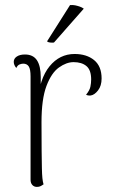

<svg xmlns="http://www.w3.org/2000/svg" viewBox="-20 -726 460 754"><path d="M125 8Q114 8 107 0.5Q100 -7 100 -20V-426Q100 -454 93 -465Q86 -476 71 -476Q65 -476 57 -473Q49 -470 44 -459Q34 -471 34 -483Q34 -496 46 -504Q58 -512 78 -512Q110 -512 125 -489.5Q140 -467 140 -423V-331L128 -326Q135 -417 174.5 -465.5Q214 -514 273 -514Q320 -514 349.5 -490Q379 -466 379 -418Q379 -389 365 -371Q351 -353 336 -351Q325 -350 318 -354Q332 -371 335 -385.5Q338 -400 338 -414Q338 -451 319.5 -466.5Q301 -482 269 -482Q241 -482 211.5 -461Q182 -440 162.5 -388.5Q143 -337 143 -246Q143 -178 143.5 -135Q144 -92 144.5 -66.5Q145 -41 146.5 -26.5Q148 -12 151 -2Q147 1 140.5 4.5Q134 8 125 8ZM309 -692 192 -559Q186 -558 176.5 -559Q167 -560 165 -564L255 -706Q266 -707 275.5 -705Q285 -703 293.5 -700Q302 -697 309 -692Z"/></svg>

Font: Arima ExtraLight
Style: Regular
Weight: 250
Designer: Joana Correia and Natanael Gama
Foundry: NDISCOVER
Version: Version 1.101;gftools[0.9.23]